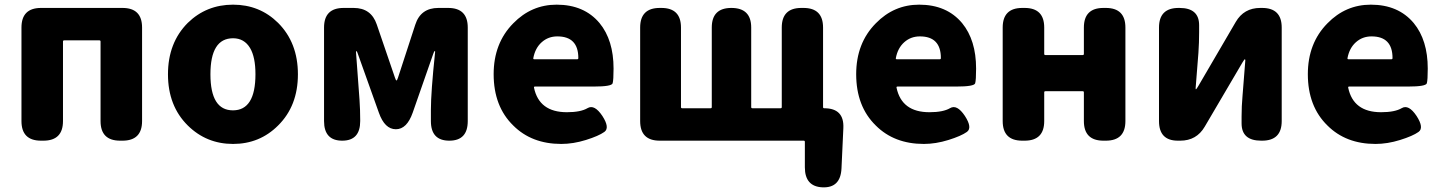

<svg xmlns="http://www.w3.org/2000/svg" viewBox="-20 -603 6182 823"><path d="M156 0Q72 0 72 -84V-485Q72 -569 156 -569H505Q589 -569 589 -485V-84Q589 0 505 0H495Q411 0 411 -84V-425Q411 -430 406 -430H255Q250 -430 250 -425V-84Q250 0 166 0Z M785 -65Q700 -149 700 -284.5Q700 -420 785 -505Q865 -583 979 -583Q1093 -583 1172 -505Q1257 -420 1257 -284.5Q1257 -149 1172 -65Q1093 14 979 14Q865 14 785 -65ZM1075 -285Q1075 -358 1052 -397Q1027 -439 979 -439Q882 -439 882 -284.5Q882 -130 978.5 -130Q1075 -130 1075 -285Z M1447 0Q1369 0 1369 -84V-485Q1369 -569 1453 -569H1496Q1571 -569 1595 -498L1673 -270Q1677 -258 1679.5 -258Q1682 -258 1686 -270L1760 -497Q1783 -569 1859 -569H1901Q1985 -569 1985 -485V-84Q1985 0 1906 0Q1827 0 1827 -84V-132Q1827 -208 1845 -379Q1846 -384 1843.5 -384Q1841 -384 1837 -372L1749 -120Q1724 -49 1677 -49Q1629 -49 1604 -120L1514 -372Q1510 -384 1508 -384Q1506 -384 1506 -379L1521 -176Q1524 -132 1524 -88V-84Q1524 0 1447 0Z M2386 14Q2259 14 2180 -65Q2096 -147 2096 -285Q2096 -418 2180 -503Q2258 -583 2366 -583Q2484 -583 2550 -504Q2610 -431 2610 -309Q2610 -260 2606 -246Q2602 -232 2525 -232H2273Q2268 -232 2269 -227Q2291 -122 2410 -122Q2469 -122 2498.5 -139.5Q2528 -157 2562 -106Q2595 -55 2570.5 -37.5Q2546 -20 2491.5 -3Q2437 14 2386 14ZM2266 -354Q2265 -349 2270 -349H2454Q2459 -349 2459 -354Q2459 -447 2369 -447Q2330 -447 2302 -422Q2274 -397 2266 -354Z M3506 200Q3430 197 3430 114V5Q3430 0 3425 0H2808Q2724 0 2724 -84V-485Q2724 -569 2808 -569H2815Q2899 -569 2899 -485V-144Q2899 -139 2904 -139H3026Q3031 -139 3031 -144V-485Q3031 -569 3115 -569Q3200 -569 3200 -485V-144Q3200 -139 3205 -139H3326Q3331 -139 3331 -144V-485Q3331 -569 3415 -569H3424Q3508 -569 3508 -485V-144Q3508 -139 3513 -139Q3599 -139 3595 -54L3587 119Q3583 203 3506 200Z M3940 14Q3813 14 3734 -65Q3650 -147 3650 -285Q3650 -418 3734 -503Q3812 -583 3920 -583Q4038 -583 4104 -504Q4164 -431 4164 -309Q4164 -260 4160 -246Q4156 -232 4079 -232H3827Q3822 -232 3823 -227Q3845 -122 3964 -122Q4023 -122 4052.5 -139.5Q4082 -157 4116 -106Q4149 -55 4124.5 -37.5Q4100 -20 4045.5 -3Q3991 14 3940 14ZM3820 -354Q3819 -349 3824 -349H4008Q4013 -349 4013 -354Q4013 -447 3923 -447Q3884 -447 3856 -422Q3828 -397 3820 -354Z M4362 0Q4278 0 4278 -84V-485Q4278 -569 4362 -569H4372Q4456 -569 4456 -485V-372Q4456 -367 4461 -367H4621Q4626 -367 4626 -372V-485Q4626 -569 4710 -569H4720Q4804 -569 4804 -485V-84Q4804 0 4720 0H4710Q4626 0 4626 -84V-207Q4626 -212 4621 -212H4461Q4456 -212 4456 -207V-84Q4456 0 4372 0Z M5029 0Q4948 0 4948 -84V-485Q4948 -569 5032 -569H5036Q5120 -569 5120 -495V-465Q5120 -421 5117 -377L5105 -225Q5105 -220 5106.5 -220Q5108 -220 5117 -235L5277 -509Q5312 -569 5382 -569H5390Q5474 -569 5474 -485V-84Q5474 0 5390 0H5386Q5302 0 5302 -74V-104Q5302 -148 5306 -192L5318 -344Q5318 -349 5316 -349Q5314 -349 5305 -334L5144 -60Q5109 0 5039 0Z M5876 14Q5749 14 5670 -65Q5586 -147 5586 -285Q5586 -418 5670 -503Q5748 -583 5856 -583Q5974 -583 6040 -504Q6100 -431 6100 -309Q6100 -260 6096 -246Q6092 -232 6015 -232H5763Q5758 -232 5759 -227Q5781 -122 5900 -122Q5959 -122 5988.5 -139.5Q6018 -157 6052 -106Q6085 -55 6060.5 -37.5Q6036 -20 5981.5 -3Q5927 14 5876 14ZM5756 -354Q5755 -349 5760 -349H5944Q5949 -349 5949 -354Q5949 -447 5859 -447Q5820 -447 5792 -422Q5764 -397 5756 -354Z"/></svg>

Font: Resource Han Rounded TW Heavy
Style: Regular
Weight: 900
Designer: Cyano Hao (round all glyphs); Ryoko NISHIZUKA 西塚涼子 (kana, bopomofo & ideographs); Paul D. Hunt (Latin, Greek & Cyrillic)
Foundry: Cyano Hao
Version: 0.990